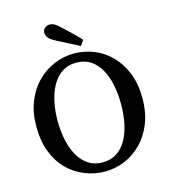

<svg xmlns="http://www.w3.org/2000/svg" viewBox="-128 -981 973 1099"><g transform="rotate(-15 358.5 -431.5)"><path d="M359 16Q298 16 241 -6.5Q184 -29 139.5 -73Q95 -117 69.5 -182.5Q44 -248 44 -333Q44 -416 70 -481Q96 -546 140 -590.5Q184 -635 241 -659Q298 -683 359 -683Q420 -683 476.5 -660.5Q533 -638 577 -593.5Q621 -549 647 -484.5Q673 -420 673 -334Q673 -252 647.5 -187Q622 -122 577.5 -76.5Q533 -31 476.5 -7.5Q420 16 359 16ZM359 -38Q408 -38 444 -62Q480 -86 502.5 -127.5Q525 -169 535.5 -222Q546 -275 546 -334Q546 -392 535.5 -445Q525 -498 502.5 -539.5Q480 -581 444 -605Q408 -629 359 -629Q310 -629 274 -605Q238 -581 215 -539.5Q192 -498 181 -445Q170 -392 170 -334Q170 -275 181 -222Q192 -169 215 -127.5Q238 -86 274 -62Q310 -38 359 -38ZM432 -745 410 -714Q377 -731 344 -748Q311 -765 278 -782Q249 -797 238 -811.5Q227 -826 227 -840Q227 -857 239 -868Q251 -879 269 -879Q284 -879 298.5 -870.5Q313 -862 334 -841Q359 -818 384 -794Q409 -770 432 -745Z"/></g></svg>

Font: Source Serif 4 18pt Medium
Style: Regular
Weight: 500
Designer: Frank Grießhammer
Foundry: Adobe Systems Incorporated
Version: Version 4.004;hotconv 1.0.116;makeotfexe 2.5.65601